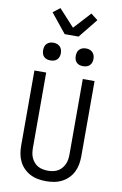

<svg xmlns="http://www.w3.org/2000/svg" viewBox="-123 -1259 846 1333"><g transform="rotate(10 300.0 -592.5)"><path d="M300 8Q272 8 243.5 3Q215 -2 189.5 -15Q164 -28 143.5 -48.5Q123 -69 110.5 -94.5Q98 -120 93 -148Q88 -176 88 -205V-735H171V-205Q171 -187 173.5 -169Q176 -151 183.5 -134.5Q191 -118 203 -104Q215 -90 230.5 -81.5Q246 -73 264 -69.5Q282 -66 300 -66Q318 -66 336 -69.5Q354 -73 369.5 -81.5Q385 -90 397 -104Q409 -118 416.5 -134.5Q424 -151 426.5 -169Q429 -187 429 -205V-735H512V-205Q512 -176 507 -148Q502 -120 489.5 -94.5Q477 -69 456.5 -48.5Q436 -28 410.5 -15Q385 -2 356.5 3Q328 8 300 8ZM415 -823Q402 -823 390 -826.5Q378 -830 369 -839Q360 -848 356.5 -860Q353 -872 353 -885Q353 -898 356.5 -910Q360 -922 369 -931Q378 -940 390 -944Q402 -948 415 -948Q428 -948 440 -944Q452 -940 461 -931Q470 -922 474 -910Q478 -898 478 -885Q478 -872 474 -860Q470 -848 461 -839Q452 -830 440 -826.5Q428 -823 415 -823ZM185 -823Q172 -823 160 -826.5Q148 -830 139 -839Q130 -848 126.5 -860Q123 -872 123 -885Q123 -898 126.5 -910Q130 -922 139 -931Q148 -940 160 -944Q172 -948 185 -948Q198 -948 210 -944Q222 -940 231 -931Q240 -922 244 -910Q248 -898 248 -885Q248 -872 244 -860Q240 -848 231 -839Q222 -830 210 -826.5Q198 -823 185 -823ZM251 -1020 142 -1155 191 -1193 300 -1074 316 -1091 409 -1193 458 -1155 349 -1020Z"/></g></svg>

Font: Iosevka Extended
Style: Regular
Weight: 400
Width: 7
Monospace: yes
Designer: Belleve Invis
Foundry: Belleve Invis
Version: Version 32.5.0; ttfautohint (v1.8.4)